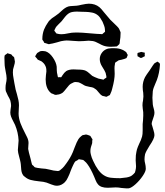

<svg xmlns="http://www.w3.org/2000/svg" viewBox="-20 -973 896 1043"><path d="M197 -694Q201 -696 210 -696Q218 -696 228 -694Q249 -687 267 -661Q285 -635 288 -611Q288 -605 288.5 -591Q289 -577 292 -567Q294 -559 294 -556Q294 -556 294.5 -555.5Q295 -555 295 -555Q295 -552 296.5 -553Q298 -554 300 -554Q302 -554 307 -553.5Q312 -553 313 -554Q315 -556 320 -565Q329 -579 340 -587Q355 -596 379 -596L404 -595Q434 -595 447 -588Q455 -584 465 -575Q475 -566 481 -561Q491 -555 515 -546Q522 -544 534 -542L542 -540Q544 -541 549 -546Q557 -550 558 -552V-554Q558 -562 556 -566Q555 -578 546.5 -592Q538 -606 535 -611Q522 -631 522 -652Q522 -669 531.5 -683.5Q541 -698 556 -705Q569 -711 585 -711Q601 -711 603 -711Q626 -711 644 -703Q652 -700 661 -693Q665 -692 667.5 -686.5Q670 -681 671 -679Q672 -678 673 -677Q674 -676 674 -674Q674 -673 673 -671.5Q672 -670 672 -669Q671 -667 669.5 -662.5Q668 -658 666 -657Q665 -656 656 -653Q644 -649 638 -648Q636 -648 631.5 -647Q627 -646 624 -645Q624 -645 615 -639Q613 -637 610.5 -636Q608 -635 606 -633Q604 -627 604 -622Q602 -615 602 -602L603 -572Q603 -541 590 -493Q587 -478 580 -464Q579 -463 578.5 -461Q578 -459 577 -457Q574 -455 572 -454Q570 -453 569 -453Q567 -452 563 -449.5Q559 -447 557 -447Q555 -447 551 -449Q549 -450 544.5 -450.5Q540 -451 537 -452Q528 -456 519.5 -467Q511 -478 505 -484Q501 -488 488 -496Q482 -499 467 -501Q460 -502 446 -506Q439 -508 427 -516Q413 -524 406 -526Q404 -527 401 -526.5Q398 -526 396 -527Q394 -527 391 -527.5Q388 -528 385 -527Q383 -527 380 -525.5Q377 -524 375 -523L365 -518Q356 -513 341 -493Q327 -475 321 -470Q307 -460 292 -459Q290 -459 286.5 -458Q283 -457 281 -458Q276 -458 270 -462Q260 -465 259 -466Q257 -467 255 -469.5Q253 -472 251 -473Q228 -497 228 -542Q228 -551 229.5 -564Q231 -577 232 -585Q232 -600 230 -606Q229 -610 227.5 -613Q226 -616 225 -618Q220 -629 205 -640Q201 -642 195 -644.5Q189 -647 185 -649L180 -656Q172 -664 171 -667Q171 -668 172 -669.5Q173 -671 174 -672Q175 -674 177 -677.5Q179 -681 182 -685Q191 -691 197 -694ZM761 -688Q762 -687 763.5 -687.5Q765 -688 766 -687Q767 -686 766.5 -682.5Q766 -679 766 -678Q766 -677 766.5 -672.5Q767 -668 766 -667Q765 -666 763.5 -666Q762 -666 761 -665Q760 -664 754 -661Q748 -658 745 -658Q741 -659 732 -665Q727 -667 727 -668Q727 -668 727 -670Q727 -672 726.5 -677.5Q726 -683 728 -685Q729 -687 734 -687Q738 -689 747 -691ZM832 -538 824 -519Q812 -493 810 -477Q808 -455 808 -442Q808 -430 810 -406Q811 -397 815 -383.5Q819 -370 819 -361Q819 -352 816 -342.5Q813 -333 812 -330Q804 -310 804 -299Q804 -298 807 -289Q809 -280 814 -265Q819 -250 819 -239Q819 -220 792 -181Q772 -149 768 -135Q765 -120 765 -107Q765 -98 769 -82Q770 -77 771 -71Q772 -65 772 -56Q772 -42 755.5 -17.5Q739 7 717 27Q695 47 680 50Q669 51 656.5 49.5Q644 48 639 48Q623 45 608 45Q598 45 587.5 46Q577 47 565 47Q527 47 512 28Q505 20 499.5 6.5Q494 -7 492 -12Q473 -57 455 -81Q449 -90 438 -99Q436 -100 435 -101.5Q434 -103 432 -104L420 -106Q417 -106 414.5 -107Q412 -108 409 -108Q405 -107 400 -102L390 -97Q385 -92 380.5 -82.5Q376 -73 375 -71Q372 -64 369 -57.5Q366 -51 364 -45Q358 -27 349 -9Q342 7 332 17Q324 25 313 30.5Q302 36 290 36Q276 36 259 29Q242 22 233 19Q218 14 192 12Q164 9 147 4.5Q130 0 117 -11L108 -18Q100 -28 97.5 -39Q95 -50 94.5 -62.5Q94 -75 93 -81Q92 -91 89 -102.5Q86 -114 85 -118Q77 -146 77 -158Q77 -167 79 -183Q81 -201 81 -210Q79 -253 62 -294Q58 -303 51 -316Q44 -329 40 -340Q36 -351 36 -362Q36 -369 37.5 -379Q39 -389 40 -396V-402Q40 -411 36 -427Q32 -438 23 -453Q15 -469 12 -477Q10 -483 10 -495Q10 -510 13 -523Q14 -527 15 -533Q16 -539 16 -547Q16 -561 10 -589Q9 -594 7 -606Q5 -618 5 -627Q4 -638 4 -660Q5 -663 4.5 -666Q4 -669 5 -671Q6 -674 16 -680L21 -684L26 -682Q38 -679 40 -678Q44 -676 48 -669Q55 -665 57 -661L59 -650Q59 -647 60 -644Q61 -641 61 -639Q61 -630 56.5 -616Q52 -602 51 -596Q50 -591 50 -580Q50 -566 53.5 -548Q57 -530 58 -522Q62 -498 65 -486Q67 -479 72 -461.5Q77 -444 80 -429.5Q83 -415 83 -401Q83 -386 82 -379L81 -356Q81 -343 84 -329Q89 -305 101.5 -279.5Q114 -254 116 -250Q119 -244 127 -228Q135 -212 135 -196Q135 -189 134 -180.5Q133 -172 133 -164Q135 -150 146 -111Q147 -104 151 -90Q152 -88 152.5 -84.5Q153 -81 154 -79Q156 -76 158.5 -74.5Q161 -73 162 -72Q165 -67 170 -64Q172 -63 176.5 -62.5Q181 -62 183 -61Q192 -59 205.5 -58Q219 -57 228 -56Q236 -55 252 -51Q274 -45 285 -45L294 -44Q298 -44 302 -46Q303 -46 305 -47.5Q307 -49 308 -50Q321 -60 328 -69Q354 -102 368 -130Q375 -143 385 -171Q397 -203 406 -217Q412 -226 422 -234L429 -239L441 -241Q442 -241 445 -242Q448 -243 449 -242Q452 -242 457 -240Q462 -238 465 -237Q466 -236 467.5 -236Q469 -236 470 -235Q473 -232 474.5 -229Q476 -226 477 -224L482 -217Q483 -215 481 -208V-199Q481 -194 478 -186.5Q475 -179 474 -174Q471 -164 471 -152Q471 -143 474 -132Q477 -118 486 -99Q513 -40 544 -21Q561 -10 582 -7.5Q603 -5 633 -5Q655 -7 668 -9Q689 -13 698 -21L706 -28L713 -36L716 -47Q719 -59 719 -70Q719 -80 717 -102Q717 -133 721 -148Q723 -161 729 -175.5Q735 -190 737 -194Q746 -211 752 -232Q755 -243 755 -265V-299Q755 -306 757 -320Q759 -348 758 -364Q757 -371 755.5 -382.5Q754 -394 754 -401Q754 -415 757 -427Q759 -441 759 -449Q759 -461 758 -469.5Q757 -478 756 -483Q755 -489 755 -501Q755 -529 768 -554Q774 -565 793 -591L810 -617Q816 -626 818 -628Q820 -630 824 -632Q828 -634 830 -635Q831 -636 832 -637Q833 -638 835 -638Q837 -638 840 -635Q841 -634 845 -631.5Q849 -629 849 -622Q846 -575 832 -538ZM582 -719Q558 -719 542 -725Q531 -729 519 -736Q497 -748 484 -750Q470 -752 462 -752Q453 -752 435 -750L409 -749Q397 -749 377 -751Q372 -751 356.5 -752.5Q341 -754 328 -752Q314 -751 290 -743Q285 -742 274.5 -739Q264 -736 255 -735Q249 -733 244 -733Q242 -733 229 -738L221 -740Q219 -743 218 -745Q217 -747 217 -748Q216 -750 213.5 -752.5Q211 -755 210 -758V-762Q210 -788 219 -812Q229 -835 238 -847Q244 -857 248 -861Q260 -874 280 -886L299 -900Q304 -904 314 -913.5Q324 -923 333 -929Q342 -935 352 -938Q360 -940 373 -940.5Q386 -941 396 -942Q407 -943 422 -947Q450 -953 463 -953Q497 -953 520 -934Q528 -928 546 -905Q579 -866 579 -866L615 -831Q617 -829 621.5 -824Q626 -819 628 -814Q629 -811 631.5 -806Q634 -801 635 -798V-793Q635 -769 631 -749Q631 -747 630.5 -741.5Q630 -736 628 -733Q628 -733 625 -730Q616 -721 615 -721Q613 -720 604 -720ZM514 -888Q499 -901 481 -904.5Q463 -908 446.5 -908.5Q430 -909 425 -909L398 -910Q374 -910 360 -904Q350 -899 342.5 -891.5Q335 -884 327.5 -874Q320 -864 315 -858Q309 -851 296.5 -839.5Q284 -828 280 -818Q279 -816 277.5 -813Q276 -810 275 -807Q275 -805 280 -800Q285 -792 287 -791Q289 -790 294 -789.5Q299 -789 301 -788Q305 -787 313 -787Q329 -787 351 -792Q371 -796 382 -796Q414 -798 506 -789Q513 -788 528 -788Q529 -788 532 -787.5Q535 -787 536 -788Q538 -789 544 -795Q545 -796 546.5 -797Q548 -798 550 -800Q551 -802 550.5 -806Q550 -810 550 -812Q550 -821 546 -832.5Q542 -844 537 -855Q524 -879 514 -888Z"/></svg>

Font: Rubik-Burned
Style: Regular
Weight: 400
Designer: NaN (generative design), Hubert & Fischer (Rubik source font outlines)
Foundry: NaN, Hubert & Fischer
Version: Version 1.000